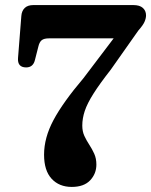

<svg xmlns="http://www.w3.org/2000/svg" viewBox="-20 -720 595 756"><path d="M359.5 -72Q359.5 -36 335 -10Q310.5 16 262.5 16Q213 16 183.2 -16.2Q153.5 -48.5 153.5 -111Q153.5 -177.5 190.5 -247Q227.5 -316.5 308.5 -412L427.5 -569H173.5Q153 -569 144 -561.5Q135 -554 131 -536.5L117.5 -483.5Q110.5 -454.5 82.5 -454.5Q48 -455 51 -492L64 -657Q65.5 -677 77.2 -688.5Q89 -700 111 -700H505.5Q530 -700 542.5 -688.8Q555 -677.5 555 -659.5Q555 -648 549.2 -634.5Q543.5 -621 524.5 -599.5L416 -445.5Q372.5 -390 348 -351.2Q323.5 -312.5 313.8 -283.2Q304 -254 304 -225.5Q304 -202.5 312.2 -184.8Q320.5 -167 331.5 -150.2Q342.5 -133.5 351 -114.8Q359.5 -96 359.5 -72Z"/></svg>

Font: Fraunces 9pt S050 SemiBold
Style: Regular
Weight: 600
Version: Version 1.000; ttfautohint (v1.8.3)